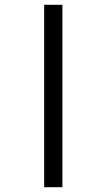

<svg xmlns="http://www.w3.org/2000/svg" viewBox="-20 -780 443 800"><path d="M164 0H240V-760H164Z"/></svg>

Font: Noto Serif Condensed Semi
Style: Regular
Weight: 600
Width: 3
Designer: Monotype Design Team
Foundry: Monotype Imaging Inc.
Version: Version 1.002